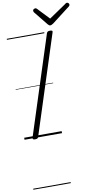

<svg xmlns="http://www.w3.org/2000/svg" viewBox="-171 -1325 1008 1892"><g transform="rotate(-10 333.5 -378.5)"><path d="M104 14Q90 14 84 9.5Q78 5 81 -6L400 -996Q404 -1006 411 -1010.5Q418 -1015 433 -1015Q448 -1015 454 -1010.5Q460 -1006 456 -995L137 -5Q134 5 127 9.5Q120 14 104 14ZM645 -1257Q654 -1257 660.5 -1250Q667 -1243 667 -1236Q667 -1230 665 -1226Q663 -1222 658 -1218L477 -1079Q467 -1073 460.5 -1069.5Q454 -1066 446 -1066Q439 -1066 433.5 -1070Q428 -1074 422 -1081L309 -1221Q307 -1226 305.5 -1230Q304 -1234 304 -1237Q304 -1246 312.5 -1251.5Q321 -1257 328 -1257Q335 -1257 338.5 -1254.5Q342 -1252 347 -1247L456 -1132L624 -1246Q631 -1252 635 -1254.5Q639 -1257 645 -1257ZM0 490H375V500H0ZM0 -20H375V0H0ZM0 -505H375V-500H0ZM0 -1010H375V-1000H0Z"/></g></svg>

Font: Playwrite RO Guides
Style: Regular
Weight: 400
Designer: Veronika Burian, José Scaglione
Foundry: TypeTogether
Version: Version 1.003